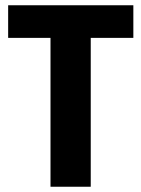

<svg xmlns="http://www.w3.org/2000/svg" viewBox="-20 -710 537 730"><path d="M487 -566H325V0H172V-566H11V-690H487Z"/></svg>

Font: exo2condensed_b
Style: Bold
Weight: 700
Width: 3
Designer: Natanael Gama
Version: Version 1.001;PS 001.001;hotconv 1.0.70;makeotf.lib2.5.58329